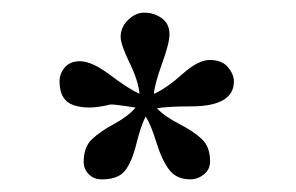

<svg xmlns="http://www.w3.org/2000/svg" viewBox="-20 -738 473 307"><path d="M196.8 -565.9Q160.6 -571.8 155.8 -570.8Q121.6 -562 98.4 -569.6Q75.2 -577.1 75.2 -607.9Q75.2 -620.1 83.5 -630.1Q91.8 -640.1 107.9 -640.1Q127 -640.1 156 -618.2Q185.1 -596.2 203.1 -587.9Q201.2 -608.9 187 -637.9Q172.9 -667 172.9 -679.2Q172.9 -694.3 184.8 -706.1Q196.8 -717.8 210.9 -717.8Q226.1 -717.8 238.5 -709Q251 -700.2 251 -683.1Q251 -668.9 239 -636Q227.1 -603 226.1 -587.9Q246.1 -596.7 271.5 -619.4Q296.9 -642.1 314.9 -642.1Q335 -642.1 344.5 -630.6Q354 -619.1 354 -607.9Q354 -567.9 285.2 -567.9Q249 -567.9 231 -564.9Q243.2 -551.8 266.6 -539.8Q290 -527.8 303 -515.4Q315.9 -502.9 315.9 -480Q315.9 -466.8 305.9 -459Q295.9 -451.2 284.2 -451.2Q262.2 -451.2 250.5 -466.6Q238.8 -481.9 230 -510.5Q221.2 -539.1 212.9 -551.8Q205.1 -536.6 198 -507.8Q190.9 -479 179.9 -465.1Q168.9 -451.2 143.1 -451.2Q129.9 -451.2 121.8 -459.5Q113.8 -467.8 113.8 -479Q113.8 -502.9 127 -515.4Q140.1 -527.8 162.4 -539.8Q184.6 -551.8 196.8 -565.9Z"/></svg>

Font: Linux Libertine
Style: Semibold
Weight: 600
Designer: Philipp H. Poll
Foundry: Philipp H. Poll
Version: Version 5.1.2 ; ttfautohint (v0.9)